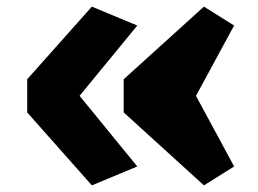

<svg xmlns="http://www.w3.org/2000/svg" viewBox="-20 -576 777 579"><path d="M62 -237V-337L257 -556L394 -499L220 -287L394 -74L257 -17ZM353 -237V-337L595 -556L686 -499L571 -287L686 -74L595 -17Z"/></svg>

Font: Fix15 Mono
Style: Bold
Weight: 700
Designer: Carrois Corporate & Edenspiekermann AG
Foundry: Carrois Corporate GbR & Edenspiekermann AG
Version: Version 3.206